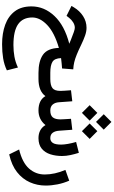

<svg xmlns="http://www.w3.org/2000/svg" viewBox="336 -1038 1033 1744"><g transform="rotate(90 852.0 -166.5)"><path d="M619.6 287.1Q568.4 311.5 510 321Q451.7 330.6 382.8 330.6Q282.7 330.6 205.1 302.2Q127.4 273.9 83 214.8Q38.6 155.8 38.6 64Q38.6 -52.7 125.7 -145Q212.9 -237.3 377.9 -279.8Q369.6 -283.2 362.5 -286.1Q355.5 -289.1 339.8 -295.4Q299.3 -311.5 272.7 -320.8Q246.1 -330.1 232.9 -330.1Q208 -330.1 183.8 -315.2Q159.7 -300.3 142.6 -278.3L124.5 -254.9L34.2 -299.8L46.9 -321.3Q78.1 -373.5 126.7 -405Q175.3 -436.5 233.4 -436.5Q266.1 -436.5 304.2 -423.1Q342.3 -409.7 385.7 -388.7Q439 -362.8 477.1 -347.4Q515.1 -332 546.4 -324.7Q577.6 -317.4 610.4 -315.9L602.5 -214.4Q577.1 -212.9 553.7 -210.2Q530.3 -207.5 508.3 -205.1Q510.3 -146.5 542.2 -127Q574.2 -107.4 641.1 -107.4H682.6V0H642.6Q536.1 0 477.8 -40.8Q419.4 -81.5 415.5 -185.5Q275.9 -144.5 207.5 -79.1Q139.2 -13.7 139.2 56.2Q139.2 141.6 200 184.6Q260.7 227.5 389.6 227.5Q444.8 227.5 494.9 218.5Q544.9 209.5 593.8 186.5Z M1018.1 -592.8 1087.9 -662.6 1158.2 -592.8 1087.9 -522.5ZM1102.1 -464.8 1171.9 -534.7 1242.2 -464.8 1171.9 -394.5ZM936 -464.8 1005.9 -534.7 1076.2 -464.8 1005.9 -394.5ZM1235.8 -107.4Q1263.2 -107.4 1278.6 -130.1Q1293.9 -152.8 1293.9 -206.1Q1293.9 -231.9 1287.4 -268.3Q1280.8 -304.7 1270 -341.8L1368.7 -366.7Q1380.9 -328.1 1389.2 -289.6Q1397.5 -251 1397.5 -213.4Q1397.5 -156.7 1382.1 -108.2Q1366.7 -59.6 1331.3 -30Q1295.9 -0.5 1236.3 0Q1154.3 0 1116.7 -63.5Q1064.9 0 983.4 0Q890.1 0 853.5 -63Q808.1 0 696.8 0H663.1V-107.4H697.8Q754.9 -107.4 780.5 -126.7Q806.2 -146 806.2 -199.7Q806.2 -211.4 804.4 -238.8Q802.7 -266.1 800.3 -295.4L900.4 -307.1L909.2 -186.5Q911.6 -150.4 930.2 -128.9Q948.7 -107.4 984.4 -107.4Q1028.3 -107.4 1046.6 -130.1Q1064.9 -152.8 1064.9 -199.7Q1064.9 -210.4 1063.2 -238Q1061.5 -265.6 1059.6 -295.4L1159.2 -307.1L1168 -186.5Q1170.4 -150.9 1186.5 -129.2Q1202.6 -107.4 1235.8 -107.4Z M1621.6 -279.3Q1644 -228 1655 -173.1Q1666 -118.2 1666 -64.9Q1666 10.7 1636.2 78.1Q1606.4 145.5 1543.9 194.8Q1481.4 244.1 1382.8 266.1L1338.4 175.8Q1457 147 1511.2 86.2Q1565.4 25.4 1565.4 -57.1Q1565.4 -147.5 1523.9 -244.6Z"/></g></svg>

Font: Vazir Medium
Style: Medium
Weight: 500
Designer: Saber Rastikerdar
Foundry: Saber Rastikerdar
Version: Version 30.0.0